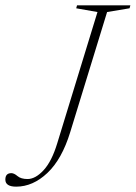

<svg xmlns="http://www.w3.org/2000/svg" viewBox="-64 -690 508 718"><path d="M198.5 -195.5Q167.5 -94.5 113.2 -43.2Q59 8 -3.5 8Q-44 8 -44 -18.5Q-44 -42.5 -21.5 -42.5Q-11.5 -42.5 1.5 -31.5Q14.5 -20.5 39 -20.5Q68.5 -20.5 99 -53.5Q129.5 -86.5 150 -154L300.5 -645L221 -659L224 -670H423.5L420.5 -659L336.5 -645Z"/></svg>

Font: Newsreader 16pt ExtraLight
Style: Italic
Weight: 275
Italic angle: -17°
Designer: Hugues Gentile
Foundry: Production Type
Version: Version 1.003; ttfautohint (v1.8.3)